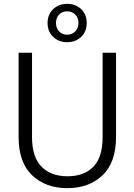

<svg xmlns="http://www.w3.org/2000/svg" viewBox="-20 -974 701 1001"><path d="M147 -699V-259Q147 -155 196.5 -105Q246 -55 332 -55Q418 -55 466.5 -104.5Q515 -154 515 -259V-699H585V-260Q585 -127 514.5 -60Q444 7 331 7Q218 7 147.5 -60Q77 -127 77 -260V-699ZM330 -754Q287 -754 257.5 -781.5Q228 -809 228 -854Q228 -899 257.5 -926.5Q287 -954 330 -954Q374 -954 403 -926.5Q432 -899 432 -854Q432 -809 403 -781.5Q374 -754 330 -754ZM330 -915Q305 -915 288.5 -898.5Q272 -882 272 -854Q272 -827 288.5 -810Q305 -793 330 -793Q355 -793 372 -810Q389 -827 389 -854Q389 -882 372 -898.5Q355 -915 330 -915Z"/></svg>

Font: Poppins-Tabular Light
Style: Regular
Weight: 300
Designer: Ninad Kale (Devanagari), Jonny Pinhorn (Latin)
Foundry: Indian Type Foundry
Version: Version 4.004